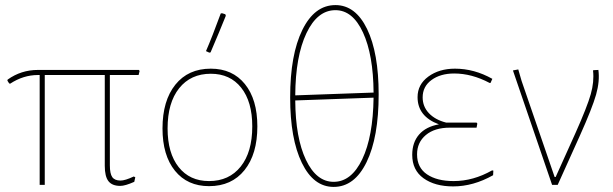

<svg xmlns="http://www.w3.org/2000/svg" viewBox="-20 -727 2412 755"><path d="M136 0V-432H129Q72 -432 20 -398L16 -399L9 -410L10 -414Q63 -452 129 -452H526L529 -448L525 -432H412V-77Q412 -44 421.5 -30.5Q431 -17 454 -17Q472 -17 506 -33L512 -30L508 -12Q472 4 453 4Q421 4 406.5 -14.5Q392 -33 392 -75V-432H156V0Z M848 -674 853 -675 866 -671 868 -665Q844 -605 808 -521L803 -520L790 -526Q814 -581 848 -674ZM809 -457Q894 -457 943 -396.5Q992 -336 992 -230Q992 -121 941.5 -58Q891 5 802 5Q717 5 668 -55.5Q619 -116 619 -222Q619 -331 669.5 -394Q720 -457 809 -457ZM809 -437Q730 -437 684.5 -380Q639 -323 639 -222Q639 -125 682.5 -70Q726 -15 802 -15Q881 -15 926.5 -72Q972 -129 972 -230Q972 -327 928.5 -382Q885 -437 809 -437Z M1292 8Q1213 8 1167 -86.5Q1121 -181 1121 -344Q1121 -512 1169 -609.5Q1217 -707 1299 -707Q1378 -707 1423.5 -613Q1469 -519 1469 -356Q1469 -187 1421.5 -89.5Q1374 8 1292 8ZM1299 -687Q1228 -687 1185 -596.5Q1142 -506 1141 -352L1449 -363Q1448 -511 1407.5 -599Q1367 -687 1299 -687ZM1292 -12Q1362 -12 1404.5 -101Q1447 -190 1449 -343L1141 -332Q1142 -185 1183 -98.5Q1224 -12 1292 -12Z M1762 6Q1690 6 1645.5 -26Q1601 -58 1601 -118Q1601 -167 1628 -198Q1655 -229 1706 -238Q1622 -269 1622 -345Q1622 -395 1664.5 -426Q1707 -457 1769 -457Q1845 -457 1916 -417L1909 -401H1905Q1835 -438 1766 -438Q1712 -438 1677 -412.5Q1642 -387 1642 -344Q1642 -308 1666.5 -282Q1691 -256 1734 -245H1854L1857 -241L1854 -225H1749Q1689 -225 1654.5 -196Q1620 -167 1620 -120Q1620 -68 1659 -41.5Q1698 -15 1764 -15Q1841 -15 1915 -57L1920 -56L1919 -38Q1841 6 1762 6Z M2333 -452Q2339 -408 2324 -355Q2309 -302 2260 -193L2173 0H2151L1997 -450L2018 -454L2031 -409L2161 -31H2165L2243 -204Q2289 -307 2303 -356.5Q2317 -406 2312 -449L2313 -451Z"/></svg>

Font: Alegreya Sans Thin
Style: Regular
Weight: 100
Designer: Juan Pablo del Peral
Foundry: Huerta Tipografica
Version: Version 2.007